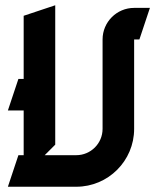

<svg xmlns="http://www.w3.org/2000/svg" viewBox="-20 -700 600 730"><path d="M490 -210V-550H510L550 -670H490C423.8 -670 370 -616.2 370 -550V-210C370 -154.8 325.2 -110 270 -110H150L190 -150V-680L70 -640V-400H50L10 -280H70V-110H50L10 10H270C391.4 10 490 -88.6 490 -210Z"/></svg>

Font: Abibas
Style: Medium
Weight: 500
Version: Version 0.3